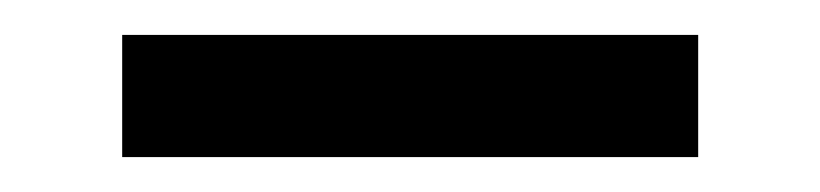

<svg xmlns="http://www.w3.org/2000/svg" viewBox="-20 -423 470 110"><path d="M50 -333H380V-403H50Z"/></svg>

Font: Spoqa Han Sans Neo Regular
Style: Regular
Weight: 400
Designer: [Spoqa Han Sans Neo] Dong-huui Kim  Younghwa Kang  Yujin Lee  [Noto Sans] Ryoko NISHIZUKA  (kana & ideographs); Paul D. 
Foundry: Spoqa (http://www.spoqa-han-sans.com)
Version: Version 1.000